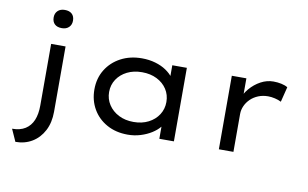

<svg xmlns="http://www.w3.org/2000/svg" viewBox="-93 -965 2167 1350"><g transform="rotate(10 991.0 -290.0)"><path d="M86 197 47 110Q104 110 141 86.5Q178 63 196 20Q214 -23 214 -84V-525H317V-59Q317 19 287 76.5Q257 134 205 165.5Q153 197 86 197ZM268 -647Q235 -647 217 -664Q199 -681 199 -712Q199 -741 217.5 -759Q236 -777 268 -777Q301 -777 319 -760Q337 -743 337 -712Q337 -683 318.5 -665Q300 -647 268 -647Z M854 10Q770 10 705.5 -25.5Q641 -61 605 -123Q569 -185 569 -263Q569 -343 607 -404.5Q645 -466 711 -501Q777 -536 861 -536Q913 -536 957.5 -523Q1002 -510 1034.5 -488Q1067 -466 1086 -440Q1105 -414 1107 -387L1079 -389V-525H1183V0H1079V-138L1101 -135Q1099 -111 1078 -85.5Q1057 -60 1023 -38.5Q989 -17 945.5 -3.5Q902 10 854 10ZM879 -85Q939 -85 985 -108.5Q1031 -132 1057 -172.5Q1083 -213 1083 -263Q1083 -314 1057 -354Q1031 -394 985 -417Q939 -440 879 -440Q819 -440 773 -417Q727 -394 700.5 -354Q674 -314 674 -263Q674 -213 700.5 -172.5Q727 -132 773 -108.5Q819 -85 879 -85Z M1504 0V-525H1608V-343L1585 -362Q1599 -410 1632.5 -449.5Q1666 -489 1709.5 -512.5Q1753 -536 1800 -536Q1830 -536 1857.5 -530Q1885 -524 1902 -513L1875 -405Q1856 -415 1830 -421Q1804 -427 1781 -427Q1743 -427 1711 -414Q1679 -401 1656 -378.5Q1633 -356 1620.5 -328Q1608 -300 1608 -271V0Z"/></g></svg>

Font: Lexend Mega
Style: Regular
Weight: 400
Designer: Bonnie Shaver-Troup, Thomas Jockin
Foundry: Lexend
Version: Version 1.007